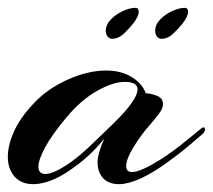

<svg xmlns="http://www.w3.org/2000/svg" viewBox="-30 -469 543 490"><path d="M55 1Q24 1 7 -18.5Q-10 -38 -10 -69Q-10 -98 5.5 -133Q21 -168 55 -204Q90 -242 142 -265.5Q194 -289 241 -289Q279 -289 306 -272.5Q333 -256 342 -231Q353 -231 369.5 -225Q386 -219 386 -203Q386 -192 375 -178Q368 -168 350.5 -148Q333 -128 318 -105Q306 -87 299 -71.5Q292 -56 292 -45Q292 -30 307 -30Q324 -30 358 -49Q395 -70 429 -97Q463 -124 482 -140Q487 -144 489 -144Q493 -144 493 -139Q493 -133 488 -128Q479 -120 453 -98Q427 -76 393.5 -52Q360 -28 328 -13Q312 -6 298.5 -2.5Q285 1 274 1Q247 1 233 -14.5Q219 -30 219 -55Q219 -65 222 -76Q225 -87 229 -98L236 -115Q210 -83 184 -61.5Q158 -40 132 -24Q110 -11 90.5 -5Q71 1 55 1ZM86 -25Q104 -25 138 -46.5Q172 -68 217 -113Q223 -119 239.5 -134.5Q256 -150 275 -169.5Q294 -189 307.5 -208.5Q321 -228 321 -241Q321 -260 288 -260Q259 -260 218.5 -237.5Q178 -215 141 -171Q103 -126 85.5 -93.5Q68 -61 68 -44Q68 -25 86 -25ZM382 -370Q375 -370 370.5 -376Q366 -382 366 -390Q366 -406 379 -419.5Q392 -433 410 -441Q428 -449 441 -449Q450 -449 450 -439Q450 -427 436 -409Q429 -400 414 -385Q399 -370 382 -370ZM256 -370Q249 -370 244.5 -376Q240 -382 240 -390Q240 -406 253 -419.5Q266 -433 284 -441Q302 -449 315 -449Q324 -449 324 -439Q324 -427 310 -409Q303 -400 288 -385Q273 -370 256 -370Z"/></svg>

Font: Arizonia
Style: Regular
Weight: 400
Designer: Robert E. Leuschke
Foundry: Robert E. Leuschke
Version: Version 1.010; ttfautohint (v1.8.4.7-5d5b)